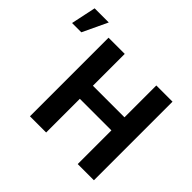

<svg xmlns="http://www.w3.org/2000/svg" viewBox="-295 -1004 1228 1228"><g transform="rotate(45 318.5 -390.5)"><path d="M690.9 0H544.4V-304.7H258.8V0H112.3V-710.9H258.8V-422.9H544.4V-710.9H690.9ZM-83.5 -780.8H44.4L-35.2 -612.3H-119.1Z"/></g></svg>

Font: RobotoInd
Style: Bold
Weight: 700
Designer: Google
Version: Version 2.001150; 2014